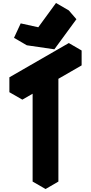

<svg xmlns="http://www.w3.org/2000/svg" viewBox="-20 -1219 612 1289"><path d="M286 -640 130 -550V-650L528 -880V-780L372 -690V0L286 50ZM345 -888 160 -915 205 -1012 324 -986 442 -1149 493 -1090ZM286 -640V50L199 0V-690ZM528 -880 130 -650 43 -700 442 -930ZM130 -650V-550L43 -600V-700ZM442 -1149 324 -986 237 -1036 356 -1199ZM324 -986 205 -1012 119 -1062 237 -1036ZM205 -1012 160 -915 74 -965 119 -1062Z"/></svg>

Font: Nabla Normal
Style: Regular
Weight: 400
Designer: Arthur Reinders Folmer
Version: Version 1.000